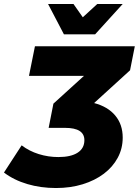

<svg xmlns="http://www.w3.org/2000/svg" viewBox="-39 -933 699 967"><path d="M243 14Q166 14 98.5 -6Q31 -26 -19 -64L70 -201Q108 -172 156 -157Q204 -142 255 -142Q318 -142 352 -164Q386 -186 386 -227Q386 -289 289 -289H206L230 -411L384 -551H107L137 -700H640L616 -579L435 -414Q504 -396 541.5 -351Q579 -306 579 -240Q579 -185 554 -138.5Q529 -92 484 -58Q439 -24 377.5 -5Q316 14 243 14ZM440 -760H283L203 -913H331L378 -846L451 -913H579Z"/></svg>

Font: Argentum Sans
Style: Bold Italic
Weight: 700
Italic angle: -11°
Designer: Julieta Ulanovsky (font), Cristiano Sobral (main changes and remaster)
Foundry: Julieta Ulanovsky (font), Cristiano Sobral (main changes and remaster)
Version: Version 2.007;June 15, 2022;FontCreator 14.0.0.2814 64-bit; 